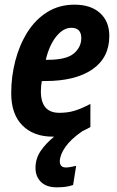

<svg xmlns="http://www.w3.org/2000/svg" viewBox="-20 -575 503 822"><path d="M205 10Q124 10 76 -38Q28 -86 28 -176Q28 -247 45.5 -314.5Q63 -382 97 -436.5Q131 -491 182 -523Q233 -555 299 -555Q369 -555 408.5 -519Q448 -483 448 -421Q448 -328 375.5 -278Q303 -228 173 -228H159Q155 -206 155 -184Q155 -92 234 -92Q269 -92 298 -100.5Q327 -109 367 -130V-31Q349 -21 332 -13Q283 21 260 54Q237 87 236 115Q236 142 262 142Q271 142 282 140Q293 138 306 135L293 217Q276 223 259 225Q242 227 223 227Q179 227 155.5 204Q132 181 132 144Q132 104 154 71.5Q176 39 212 10Q209 10 205 10ZM185 -319Q264 -319 296 -346Q328 -373 328 -412Q328 -456 285 -456Q251 -456 221 -419Q191 -382 176 -319Z"/></svg>

Font: Noto Sans Condensed
Style: Bold Italic
Weight: 700
Width: 3
Italic angle: -12°
Designer: Monotype Design Team
Foundry: Monotype Imaging Inc.
Version: Version 2.013; ttfautohint (v1.8.4.7-5d5b)